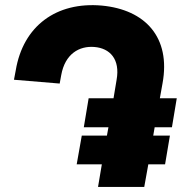

<svg xmlns="http://www.w3.org/2000/svg" viewBox="-20 -736 716 756"><path d="M381 -714C552 -698 653 -589 620 -408L589 -235H407L427 -349H676L657 -235H589L564 -89H381L401 -202H649L630 -89H564L548 0H366L381 -89H282L302 -202H401L407 -235H310L329 -349H427L439 -421C454 -504 412 -546 352 -551C292 -556 236 -524 221 -440L215 -407L35 -422L42 -459C71 -633 201 -730 381 -714Z"/></svg>

Font: Fixel Display 20240404 ExBold
Style: Italic
Weight: 800
Italic angle: -10°
Designer: AlfaBravo + MacPaw
Foundry: Kyrylo Tkachov, Marchela Mozhyna, Serhii Makarenko, Maria Weinstein, Zakhar Kryvoshyya
Version: Version 1.211;Glyphs 3.2 (3225)